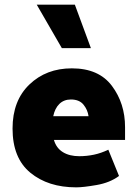

<svg xmlns="http://www.w3.org/2000/svg" viewBox="-20 -795 590 826"><path d="M138 -775H302L371 -588H246ZM289 -501Q405 -501 461.5 -425.5Q518 -350 518 -248V-193H212Q222 -158 250.5 -140.5Q279 -123 321 -123Q353 -123 384 -129.5Q415 -136 446 -151L492 -38Q453 -9 395.5 1Q338 11 308 11Q187 11 110.5 -52Q34 -115 34 -242Q34 -362 106.5 -431.5Q179 -501 289 -501ZM285 -367Q255 -367 235.5 -348Q216 -329 209 -295H361Q357 -323 339 -345Q321 -367 285 -367Z"/></svg>

Font: Palanquin Dark SemiBold
Style: Regular
Weight: 600
Designer: Pria Ravichandran
Version: Version 1.001